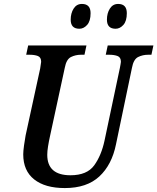

<svg xmlns="http://www.w3.org/2000/svg" viewBox="-20 -945 799 975"><path d="M309 10Q421 10 484.5 -49Q548 -108 569 -212L650 -600Q658 -644 681.5 -655.5Q705 -667 732 -667H749L759 -714H527L517 -667H534Q560 -667 577 -660.5Q594 -654 594 -631Q594 -626 592 -617.5Q590 -609 589 -601L511 -232Q495 -156 458.5 -105.5Q422 -55 338 -55Q220 -55 220 -159Q220 -177 224 -202Q228 -227 234 -254L309 -601Q317 -644 340.5 -655.5Q364 -667 391 -667H409L419 -714H123L113 -667H130Q156 -667 172.5 -660.5Q189 -654 189 -631Q189 -627 184 -597L110 -257Q106 -236 102 -206.5Q98 -177 98 -161Q98 -78 153.5 -34Q209 10 309 10ZM567 -799Q589 -799 606.5 -818.5Q624 -838 624 -878Q624 -925 580 -925Q553 -925 538 -901.5Q523 -878 523 -845Q523 -799 567 -799ZM383 -799Q405 -799 422.5 -818.5Q440 -838 440 -878Q440 -925 396 -925Q369 -925 354 -901.5Q339 -878 339 -845Q339 -799 383 -799Z"/></svg>

Font: Noto Serif SemiCondensed Semi
Style: Italic
Weight: 600
Width: 4
Italic angle: -12°
Designer: Monotype Design Team
Foundry: Monotype Imaging Inc.
Version: Version 1.901